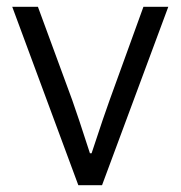

<svg xmlns="http://www.w3.org/2000/svg" viewBox="-20 -546 533 566"><path d="M210.9 0 16.1 -525.9H91.8L192.9 -251Q208.5 -207.5 245.1 -94.2H250Q288.6 -211.4 303.2 -251L402.8 -525.9H476.1L280.8 0Z"/></svg>

Font: Archivo Light
Style: Regular
Weight: 300
Designer: Hector Gatti
Foundry: Omnibus-Type
Version: Version 2.001